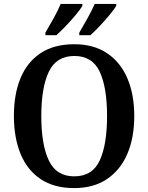

<svg xmlns="http://www.w3.org/2000/svg" viewBox="-20 -951 758 981"><path d="M359 10Q256 10 187.5 -36Q119 -82 85 -165Q51 -248 51 -359Q51 -470 85 -552Q119 -634 187.5 -679.5Q256 -725 360 -725Q458 -725 526.5 -679.5Q595 -634 630.5 -551.5Q666 -469 666 -358Q666 -247 630.5 -164.5Q595 -82 526.5 -36Q458 10 359 10ZM359 -50Q452 -50 489.5 -131Q527 -212 527 -358Q527 -504 489.5 -584.5Q452 -665 360 -665Q268 -665 229.5 -584.5Q191 -504 191 -358Q191 -212 229.5 -131Q268 -50 359 -50ZM385 -784Q405 -818 427 -857.5Q449 -897 464 -931H574V-921Q564 -904 540.5 -875.5Q517 -847 490 -818.5Q463 -790 442 -771H385ZM212 -784Q232 -818 254 -857.5Q276 -897 290 -931H401V-921Q391 -904 367.5 -875.5Q344 -847 316.5 -818.5Q289 -790 268 -771H212Z"/></svg>

Font: Noto Serif Sinhala SemiCondensed SemiBold
Style: Regular
Weight: 600
Width: 4
Designer: Jelle Bosma - Monotype Design Team
Foundry: Monotype Imaging Inc.
Version: Version 2.007; ttfautohint (v1.8.4.7-5d5b)